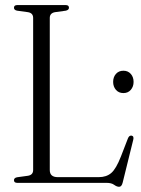

<svg xmlns="http://www.w3.org/2000/svg" viewBox="-20 -720 556 756"><path d="M239.5 -678 196 -672Q176 -668 176 -649.5V-50.5Q176 -22.5 207.5 -22.5H369Q399 -22.5 418 -38.8Q437 -55 456 -103.5L483.5 -174.5Q488.5 -187.5 498 -186Q508.5 -184 504.5 -169L463 -1Q459 15.5 449 15.5Q440 15.5 429.5 7.8Q419 0 399.5 0H48Q35 0 35 -10.5Q35 -19.5 47 -22L90.5 -28Q110.5 -31.5 110.5 -50.5V-649.5Q110.5 -668.5 90.5 -672L47 -678Q35 -680.5 35 -689.5Q35 -700 48 -700H239Q251.5 -700 251.5 -689.5Q251.5 -681 239.5 -678ZM466 -353.5Q447.5 -353.5 436.5 -366.2Q425.5 -379 425.5 -397.5Q425.5 -416.5 436.5 -429Q447.5 -441.5 466 -441.5Q484 -441.5 495 -429Q506 -416.5 506 -397.5Q506 -379 495 -366.2Q484 -353.5 466 -353.5Z"/></svg>

Font: Fraunces 144pt S050 Light
Style: Regular
Weight: 300
Version: Version 1.000; ttfautohint (v1.8.3)